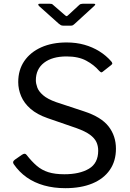

<svg xmlns="http://www.w3.org/2000/svg" viewBox="-20 -974 681 1004"><path d="M498.3 -603.9Q471.7 -634.8 430.9 -656.8Q390.1 -678.9 328.2 -678.9Q253.4 -678.9 210.4 -645.9Q167.5 -612.8 167.5 -554Q167.5 -537.7 174.8 -517Q182.1 -496.3 205.2 -476.2Q228.2 -456.1 273.5 -439.9L419.2 -391.8Q509.6 -362.3 547.9 -312.7Q586.3 -263.2 586.3 -196.3Q586.3 -131.7 554.2 -85.4Q522.1 -39.1 462.9 -14.6Q403.7 10 321.4 10Q261.4 10 210.4 -4.3Q159.4 -18.7 119.8 -46.5Q80.3 -74.3 51.9 -115.5Q47.4 -122.1 48.7 -127.7Q50.1 -133.2 57.9 -139.1L94.2 -164.4Q103.9 -170.5 109.3 -170.1Q114.6 -169.7 119.2 -163.8Q145.5 -130 171.9 -107.3Q198.2 -84.6 232.5 -73.7Q266.8 -62.8 316.7 -62.8Q396.3 -62.8 444.9 -91.6Q493.5 -120.4 493.5 -186.1Q493.5 -211.1 484 -231.4Q474.4 -251.7 450.4 -269.5Q426.4 -287.2 380.5 -303.8L229.2 -356.1Q173.6 -375.4 139.7 -405Q105.9 -434.6 90.6 -470.9Q75.3 -507.2 75.3 -544.7Q75.3 -608.3 107 -654.7Q138.7 -701 195.5 -726.5Q252.3 -752 328.2 -752Q378.8 -752 421.3 -739.9Q463.8 -727.9 499.6 -705.7Q535.3 -683.5 562 -652.7Q565.5 -648.6 566.9 -644Q568.3 -639.4 562 -634.3L516 -598.1Q511.2 -594.5 508.1 -596Q505 -597.5 498.3 -603.9ZM393.6 -947.4Q397.9 -951.6 402.2 -952.9Q406.5 -954.3 411.9 -954.3H470.5Q485.2 -954.3 471.8 -942.1L370.2 -849.1Q366.7 -846.3 362.5 -843Q358.3 -839.8 350.9 -839.8H311.7Q302.8 -839.8 297.7 -842.7Q292.6 -845.6 287 -850.4L184.5 -942.1Q179.6 -947.2 180.1 -950.7Q180.6 -954.3 186.7 -954.3H240.8Q247.2 -954.3 250.4 -953.4Q253.6 -952.6 258.8 -947.4L316.4 -897.5Q325.5 -889 328.6 -889.3Q331.7 -889.6 339.6 -897.5Z"/></svg>

Font: Libre Franklin Thin
Style: Regular
Weight: 100
Designer: Pablo Impallari, Rodrigo Fuenzalida, Nhung Nguyen
Foundry: Impallari Type
Version: Version 3.000